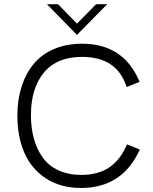

<svg xmlns="http://www.w3.org/2000/svg" viewBox="-20 -912 750 939"><path d="M356.4 -741.2 209.5 -891.6H263.7L356.4 -796.4L450.2 -891.6H504.4ZM64.9 -346.2Q64.9 -423.3 85.2 -487.5Q105.5 -551.8 144.3 -598.9Q183.1 -646 243.7 -672.1Q304.2 -698.2 381.3 -698.2Q585.4 -698.2 662.6 -511.7L599.6 -486.3Q574.2 -562.5 519.8 -598.1Q465.3 -633.8 380.9 -633.8Q258.8 -633.8 195.1 -557.4Q131.3 -481 131.3 -348.6Q131.3 -285.6 145.8 -233.4Q160.2 -181.2 189.2 -141.1Q218.3 -101.1 266.4 -78.9Q314.5 -56.6 377.4 -56.6Q459 -56.6 513.9 -93Q568.8 -129.4 601.1 -206.1L663.6 -180.7Q622.6 -87.9 550.3 -40.3Q478 7.3 377.4 7.3Q276.9 7.3 205.6 -38.8Q134.3 -85 99.6 -163.8Q64.9 -242.7 64.9 -346.2Z"/></svg>

Font: HK Grotesk Legacy
Style: Regular
Weight: 400
Designer: Alfredo Marco Pradil
Foundry: Hanken Design Co.
Version: Version 2.022;PS 002.022;hotconv 1.0.88;makeotf.lib2.5.64775